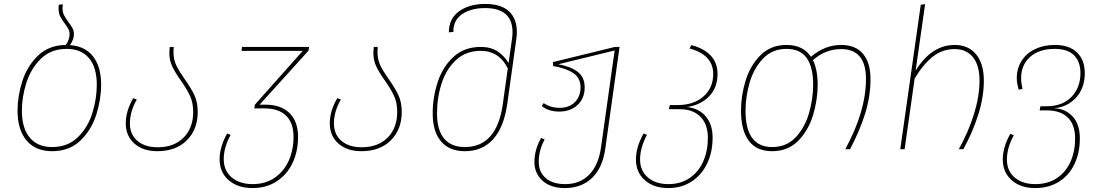

<svg xmlns="http://www.w3.org/2000/svg" viewBox="-20 -757 5597 974"><path d="M493 -327Q493 -253 468.5 -175.5Q444 -98 388 -44Q332 10 244 10Q161 10 115 -44Q69 -98 69 -196Q69 -270 93.5 -346Q118 -422 173 -475Q228 -528 314 -529Q333 -556 333 -585Q333 -598 327 -609.5Q321 -621 309 -637Q293 -658 285 -674.5Q277 -691 277 -715Q277 -727 278 -733L299 -735Q297 -723 297 -717Q297 -696 305 -680Q313 -664 328 -644Q342 -625 348.5 -612.5Q355 -600 355 -585Q355 -569 350 -556Q345 -543 335 -528Q411 -523 452 -471Q493 -419 493 -327ZM471 -327Q471 -415 431.5 -462Q392 -509 318 -509Q238 -509 187 -458.5Q136 -408 113.5 -336Q91 -264 91 -195Q91 -107 131 -59Q171 -11 244 -11Q324 -11 375 -61Q426 -111 448.5 -183.5Q471 -256 471 -327Z M918 -354Q950 -309 966.5 -273.5Q983 -238 983 -189Q983 -100 927.5 -45Q872 10 778 10Q705 10 661.5 -29Q618 -68 618 -131Q618 -194 656 -259L674 -252Q639 -191 639 -131Q639 -75 677 -42.5Q715 -10 780 -10Q863 -10 911.5 -59Q960 -108 960 -189Q960 -236 944 -270.5Q928 -305 897 -349Q868 -390 853.5 -420.5Q839 -451 839 -491Q839 -499 841 -519H861Q860 -510 860 -493Q860 -455 874.5 -425Q889 -395 918 -354Z M1545 -500 1297 -226H1327Q1405 -226 1448.5 -183.5Q1492 -141 1492 -63Q1492 11 1464 70Q1436 129 1383.5 163Q1331 197 1261 197Q1186 197 1140 157Q1094 117 1094 50Q1094 -10 1132 -80L1150 -73Q1115 -9 1115 50Q1115 109 1155.5 143Q1196 177 1262 177Q1326 177 1373 145Q1420 113 1444.5 58.5Q1469 4 1469 -63Q1469 -134 1431 -170.5Q1393 -207 1323 -207H1270L1273 -226L1516 -499H1205L1208 -519H1548Z M1953 -354Q1985 -309 2001.5 -273.5Q2018 -238 2018 -189Q2018 -100 1962.5 -45Q1907 10 1813 10Q1740 10 1696.5 -29Q1653 -68 1653 -131Q1653 -194 1691 -259L1709 -252Q1674 -191 1674 -131Q1674 -75 1712 -42.5Q1750 -10 1815 -10Q1898 -10 1946.5 -59Q1995 -108 1995 -189Q1995 -236 1979 -270.5Q1963 -305 1932 -349Q1903 -390 1888.5 -420.5Q1874 -451 1874 -491Q1874 -499 1876 -519H1896Q1895 -510 1895 -493Q1895 -455 1909.5 -425Q1924 -395 1953 -354Z M2602 -594Q2602 -577 2599 -557L2553 -228Q2536 -111 2481.5 -50.5Q2427 10 2338 10Q2260 10 2217.5 -39.5Q2175 -89 2175 -182Q2175 -265 2201 -342.5Q2227 -420 2281.5 -469.5Q2336 -519 2419 -519Q2470 -519 2504.5 -496Q2539 -473 2560 -437L2577 -557Q2580 -577 2580 -593Q2580 -716 2441 -716Q2369 -716 2324 -685Q2279 -654 2280 -595L2257 -593Q2257 -662 2308.5 -699.5Q2360 -737 2442 -737Q2521 -737 2561.5 -700Q2602 -663 2602 -594ZM2556 -410Q2512 -499 2418 -499Q2344 -499 2294 -453Q2244 -407 2220.5 -334.5Q2197 -262 2197 -182Q2197 -97 2233 -54Q2269 -11 2338 -11Q2501 -11 2531 -231Z M3123 -519 3051 -6Q3038 93 2984 145Q2930 197 2846 197H2845Q2774 197 2732.5 160Q2691 123 2691 64Q2691 3 2725 -57L2743 -50Q2713 6 2713 64Q2713 116 2748.5 146.5Q2784 177 2847 177Q2922 177 2969 129Q3016 81 3029 -10L3098 -501L2812 -431Q2874 -420 2910 -393Q2946 -366 2946 -314Q2946 -258 2910 -224.5Q2874 -191 2817 -191Q2763 -191 2728 -219L2738 -234Q2773 -210 2818 -210Q2868 -210 2896.5 -239Q2925 -268 2925 -314Q2925 -362 2888 -386.5Q2851 -411 2786 -422L2785 -442L3100 -519Z M3595 -58Q3595 14 3567.5 72Q3540 130 3489 163.5Q3438 197 3370 197Q3296 197 3251 157Q3206 117 3206 52Q3206 -11 3245 -80L3262 -73Q3227 -7 3227 52Q3227 109 3266.5 143Q3306 177 3371 177Q3433 177 3478.5 146Q3524 115 3547.5 61.5Q3571 8 3571 -57Q3571 -126 3533.5 -164.5Q3496 -203 3428 -203H3373L3378 -224H3417Q3499 -224 3548.5 -267.5Q3598 -311 3598 -382Q3598 -431 3567 -463.5Q3536 -496 3478 -511L3487 -528Q3551 -512 3585.5 -475Q3620 -438 3620 -382Q3620 -312 3577 -268Q3534 -224 3465 -214Q3525 -208 3560 -167Q3595 -126 3595 -58Z M4396 -356Q4396 -268 4368.5 -180Q4341 -92 4292 0H4268Q4373 -193 4373 -356Q4373 -508 4247 -508Q4167 -508 4104 -452Q4128 -403 4128 -327Q4128 -252 4105 -174.5Q4082 -97 4030 -43.5Q3978 10 3897 10Q3818 10 3778.5 -43Q3739 -96 3739 -196Q3739 -272 3762.5 -348.5Q3786 -425 3838 -477Q3890 -529 3970 -529Q4054 -529 4094 -469Q4164 -529 4247 -529Q4320 -529 4358 -484Q4396 -439 4396 -356ZM4105 -327Q4105 -417 4072 -463Q4039 -509 3970 -509Q3897 -509 3850 -459Q3803 -409 3782.5 -337Q3762 -265 3762 -195Q3762 -11 3897 -11Q3970 -11 4016.5 -60.5Q4063 -110 4084 -183Q4105 -256 4105 -327Z M4971 -348Q4971 -265 4942.5 -175Q4914 -85 4867 0H4844Q4892 -86 4920.5 -177Q4949 -268 4949 -348Q4949 -425 4916 -466.5Q4883 -508 4823 -508Q4761 -508 4712.5 -470Q4664 -432 4620 -359L4569 0H4547L4651 -733L4673 -736L4625 -399Q4706 -529 4823 -529Q4893 -529 4932 -481Q4971 -433 4971 -348Z M5458 -54Q5458 17 5431 74.5Q5404 132 5352.5 164.5Q5301 197 5231 197Q5157 197 5112 157Q5067 117 5067 52Q5067 -10 5105 -78L5123 -71Q5088 -7 5088 52Q5088 110 5127.5 143.5Q5167 177 5232 177Q5296 177 5341.5 146.5Q5387 116 5410.5 63.5Q5434 11 5434 -54Q5434 -124 5397 -160.5Q5360 -197 5291 -197H5254L5258 -218H5289Q5369 -218 5415 -265Q5461 -312 5461 -386Q5461 -444 5428.5 -476.5Q5396 -509 5330 -509Q5252 -509 5206 -468.5Q5160 -428 5160 -360Q5160 -336 5167 -306L5148 -302Q5138 -334 5138 -360Q5138 -410 5162.5 -448.5Q5187 -487 5231 -508Q5275 -529 5330 -529Q5405 -529 5444 -490.5Q5483 -452 5483 -386Q5483 -310 5438.5 -261.5Q5394 -213 5326 -208Q5384 -206 5421 -166.5Q5458 -127 5458 -54Z"/></svg>

Font: FiraGO Thin
Style: Italic
Weight: 100
Italic angle: -8°
Designer: bBox Type GmbH
Foundry: bBox Type GmbH
Version: Version 1.001